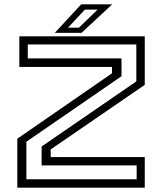

<svg xmlns="http://www.w3.org/2000/svg" viewBox="-20 -868 750 888"><path d="M60 0V-226.5L498 -529V-558.5H69.5V-700H649.5V-475.5L214.5 -177V-141.5H649.5V0ZM102 -39H612V-103H172.5V-190.5L610.5 -491.5V-662.5H108.5V-598H542V-515.5L102 -212.5ZM233.5 -716 355.5 -848H499L357 -716ZM294.5 -740H345L431.5 -823.5H372.5Z"/></svg>

Font: Tourney Expanded
Style: Regular
Weight: 400
Width: 7
Designer: Tyler Finck
Foundry: Etcetera Type Co
Version: Version 1.010; ttfautohint (v1.8.3)